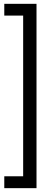

<svg xmlns="http://www.w3.org/2000/svg" viewBox="-20 -832 292 1004"><path d="M2.4 -812H170.9V151.9H2.4V89.8H101.1V-750.5H2.4Z"/></svg>

Font: Vazirmatn RD FD Light
Style: Regular
Weight: 300
Designer: Saber Rastikerdar
Foundry: Saber Rastikerdar
Version: Version 33.003